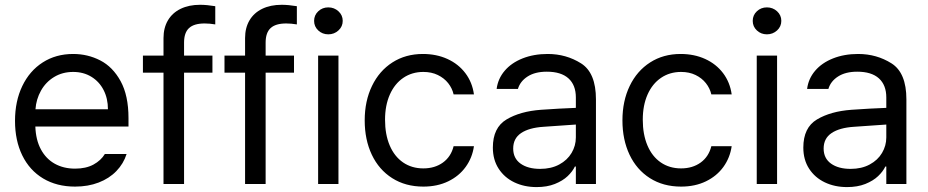

<svg xmlns="http://www.w3.org/2000/svg" viewBox="-20 -760 3831 793"><path d="M42 -260.7Q42 -341.8 72 -404.5Q102.1 -467.3 156.5 -502.2Q210.9 -537.1 282.2 -537.1Q342.3 -537.1 394 -510.5Q445.8 -483.9 478.3 -424.6Q510.7 -365.2 510.7 -272.5V-237.3H126Q127.9 -182.1 148.9 -143.1Q169.9 -104 206.3 -83.7Q242.7 -63.5 290 -63.5Q335 -63.5 366 -80.3Q397 -97.2 413.1 -124H502.9Q490.2 -84 460.7 -53.5Q431.2 -22.9 387.5 -6.1Q343.8 10.7 290 10.7Q214.4 10.7 158.2 -22.9Q102.1 -56.6 72 -118.2Q42 -179.7 42 -260.7ZM425.8 -308.6Q425.8 -353 408 -387.9Q390.1 -422.9 357.4 -442.9Q324.7 -462.9 282.2 -462.9Q237.8 -462.9 203.4 -441.9Q168.9 -420.9 149.2 -385.5Q129.4 -350.1 126.5 -308.6Z M857.4 -460H740.2V0H655.3V-460H570.3V-530.3H655.3V-602.5Q655.3 -645 673.6 -676Q691.9 -707 726.1 -723.6Q760.3 -740.2 806.6 -740.2Q834 -740.2 869.1 -734.4V-659.2Q845.7 -663.1 825.2 -663.1Q781.2 -663.1 760.7 -644Q740.2 -625 740.2 -584V-530.3H857.4Z M1194.3 -460H1077.1V0H992.2V-460H907.2V-530.3H992.2V-602.5Q992.2 -645 1010.5 -676Q1028.8 -707 1063 -723.6Q1097.2 -740.2 1143.6 -740.2Q1170.9 -740.2 1206.1 -734.4V-659.2Q1182.6 -663.1 1162.1 -663.1Q1118.2 -663.1 1097.7 -644Q1077.1 -625 1077.1 -584V-530.3H1194.3Z M1293.9 -530.3H1377.9V0H1293.9ZM1277.3 -673.8Q1277.3 -697.3 1294.4 -713.4Q1311.5 -729.5 1335.9 -729.5Q1360.4 -729.5 1377.9 -713.4Q1395.5 -697.3 1395.5 -673.8Q1395.5 -650.4 1377.9 -634.3Q1360.4 -618.2 1335.9 -618.2Q1311.5 -618.2 1294.4 -634.3Q1277.3 -650.4 1277.3 -673.8Z M1486.3 -262.7Q1486.3 -342.8 1516.4 -405Q1546.4 -467.3 1600.8 -502.2Q1655.3 -537.1 1726.6 -537.1Q1782.7 -537.1 1828.1 -516.4Q1873.5 -495.6 1902.1 -457.8Q1930.7 -419.9 1937.5 -370.1H1853.5Q1847.7 -395.5 1831.1 -416.5Q1814.5 -437.5 1788.3 -450.2Q1762.2 -462.9 1728.5 -462.9Q1681.6 -462.9 1645.8 -438.5Q1609.9 -414.1 1590.1 -369.4Q1570.3 -324.7 1570.3 -265.6Q1570.3 -204.6 1589.6 -159.2Q1608.9 -113.8 1644.8 -89.1Q1680.7 -64.5 1728.5 -64.5Q1775.9 -64.5 1809.3 -88.6Q1842.8 -112.8 1853.5 -156.2H1937.5Q1930.7 -108.4 1903.3 -70.6Q1876 -32.7 1831.1 -11Q1786.1 10.7 1728.5 10.7Q1654.8 10.7 1599.9 -24.2Q1544.9 -59.1 1515.6 -121.1Q1486.3 -183.1 1486.3 -262.7Z M2214.8 -306.6Q2248 -309.1 2289.3 -311.3Q2330.6 -313.5 2358.4 -314.5V-357.4Q2358.4 -408.7 2327.9 -436.3Q2297.4 -463.9 2238.3 -463.9Q2189.9 -463.9 2159.2 -444.1Q2128.4 -424.3 2119.1 -392.6H2031.2Q2036.6 -435.1 2064.5 -467.8Q2092.3 -500.5 2138.4 -518.8Q2184.6 -537.1 2242.2 -537.1Q2318.4 -537.1 2379.9 -498.3Q2441.4 -459.5 2441.4 -349.6V0H2358.4V-72.3H2354.5Q2344.7 -51.8 2324.5 -32.5Q2304.2 -13.2 2271.7 -0.2Q2239.3 12.7 2196.3 12.7Q2145.5 12.7 2104.5 -6.8Q2063.5 -26.4 2039.6 -63.2Q2015.6 -100.1 2015.6 -150.4Q2015.6 -232.9 2072 -266.6Q2128.4 -300.3 2214.8 -306.6ZM2210.9 -62.5Q2256.3 -62.5 2289.8 -80.6Q2323.2 -98.6 2340.8 -128.4Q2358.4 -158.2 2358.4 -192.4V-245.6L2224.6 -236.3Q2165 -232.4 2132.3 -210.4Q2099.6 -188.5 2099.6 -146.5Q2099.6 -106 2130.1 -84.2Q2160.6 -62.5 2210.9 -62.5Z M2550.8 -262.7Q2550.8 -342.8 2580.8 -405Q2610.8 -467.3 2665.3 -502.2Q2719.7 -537.1 2791 -537.1Q2847.2 -537.1 2892.6 -516.4Q2938 -495.6 2966.6 -457.8Q2995.1 -419.9 3002 -370.1H2918Q2912.1 -395.5 2895.5 -416.5Q2878.9 -437.5 2852.8 -450.2Q2826.7 -462.9 2793 -462.9Q2746.1 -462.9 2710.2 -438.5Q2674.3 -414.1 2654.5 -369.4Q2634.8 -324.7 2634.8 -265.6Q2634.8 -204.6 2654.1 -159.2Q2673.3 -113.8 2709.2 -89.1Q2745.1 -64.5 2793 -64.5Q2840.3 -64.5 2873.8 -88.6Q2907.2 -112.8 2918 -156.2H3002Q2995.1 -108.4 2967.8 -70.6Q2940.4 -32.7 2895.5 -11Q2850.6 10.7 2793 10.7Q2719.2 10.7 2664.3 -24.2Q2609.4 -59.1 2580.1 -121.1Q2550.8 -183.1 2550.8 -262.7Z M3105.5 -530.3H3189.5V0H3105.5ZM3088.9 -673.8Q3088.9 -697.3 3106 -713.4Q3123 -729.5 3147.5 -729.5Q3171.9 -729.5 3189.5 -713.4Q3207 -697.3 3207 -673.8Q3207 -650.4 3189.5 -634.3Q3171.9 -618.2 3147.5 -618.2Q3123 -618.2 3106 -634.3Q3088.9 -650.4 3088.9 -673.8Z M3497.1 -306.6Q3530.3 -309.1 3571.5 -311.3Q3612.8 -313.5 3640.6 -314.5V-357.4Q3640.6 -408.7 3610.1 -436.3Q3579.6 -463.9 3520.5 -463.9Q3472.2 -463.9 3441.4 -444.1Q3410.6 -424.3 3401.4 -392.6H3313.5Q3318.8 -435.1 3346.7 -467.8Q3374.5 -500.5 3420.7 -518.8Q3466.8 -537.1 3524.4 -537.1Q3600.6 -537.1 3662.1 -498.3Q3723.6 -459.5 3723.6 -349.6V0H3640.6V-72.3H3636.7Q3627 -51.8 3606.7 -32.5Q3586.4 -13.2 3554 -0.2Q3521.5 12.7 3478.5 12.7Q3427.7 12.7 3386.7 -6.8Q3345.7 -26.4 3321.8 -63.2Q3297.9 -100.1 3297.9 -150.4Q3297.9 -232.9 3354.2 -266.6Q3410.6 -300.3 3497.1 -306.6ZM3493.2 -62.5Q3538.6 -62.5 3572 -80.6Q3605.5 -98.6 3623 -128.4Q3640.6 -158.2 3640.6 -192.4V-245.6L3506.8 -236.3Q3447.3 -232.4 3414.6 -210.4Q3381.8 -188.5 3381.8 -146.5Q3381.8 -106 3412.4 -84.2Q3442.9 -62.5 3493.2 -62.5Z"/></svg>

Font: Pretendard JP
Style: Regular
Weight: 400
Designer: Base glyphs from Inter by Rasmus Andersson; Hangeul glyphs from Noto Sans CJK(Source Han Sans) by Jang Soo-young and Kan
Foundry: Kil Hyung-jin
Version: Version 1.309